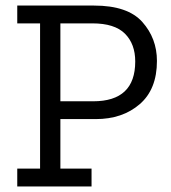

<svg xmlns="http://www.w3.org/2000/svg" viewBox="-20 -670 614 690"><path d="M544 -451Q544 -349 482 -295.5Q420 -242 324 -242H197V-64H309V0H42V-64H124V-586H42V-650H318Q439 -650 491.5 -591Q544 -532 544 -451ZM466 -449Q466 -512 429 -549Q392 -586 312 -586H197V-306H315Q466 -306 466 -449Z"/></svg>

Font: Zilla Slab
Style: Regular
Weight: 400
Designer: Typotheque.com
Foundry: Typotheque type foundry
Version: Version 1.1; 2017; ttfautohint (v1.6)